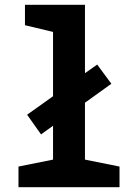

<svg xmlns="http://www.w3.org/2000/svg" viewBox="-20 -780 570 800"><path d="M57 0V-86L201 -115V-256L151 -220L93 -302L201 -379V-647L84 -675V-760H334V-475L385 -511L444 -431L334 -352V-115L478 -86V0Z"/></svg>

Font: Noto Sans Mono Condensed
Style: Bold
Weight: 700
Width: 3
Designer: Monotype Design Team
Foundry: Monotype Imaging Inc.
Version: Version 2.014